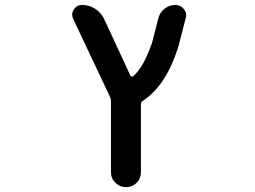

<svg xmlns="http://www.w3.org/2000/svg" viewBox="-20 -566 1040 783"><path d="M432.6 136.7V-152.3Q432.6 -162.1 428.7 -170.9L278.3 -489.3Q274.4 -498 274.4 -506.8Q274.4 -517.6 281.2 -527.3Q293 -545.9 314.5 -545.9Q342.8 -545.9 367.2 -530.8Q391.6 -515.6 404.3 -489.3L511.7 -257.8Q513.7 -254.9 517.1 -253.9Q520.5 -252.9 523.4 -254.9Q540 -270.5 555.7 -293.9Q577.1 -327.1 599.6 -389.6L626 -492.2Q631.8 -515.6 651.4 -530.8Q670.9 -545.9 695.3 -545.9Q716.8 -545.9 729.5 -529.3Q739.3 -517.6 739.3 -503.9Q739.3 -498 737.3 -492.2L708 -377.9Q679.7 -289.1 642.6 -235.4Q609.4 -186.5 563.5 -155.3Q554.7 -150.4 554.7 -140.6V136.7Q554.7 162.1 537.1 179.7Q519.5 197.3 494.1 197.3Q468.8 197.3 450.7 179.7Q432.6 162.1 432.6 136.7Z"/></svg>

Font: Rounded-X Mgen+ 2m medium
Style: Regular
Weight: 500
Designer: [Source Han Sans]
Ryoko NISHIZUKA  (kana & ideographs); Paul D. Hunt (Latin, Greek & Cyrillic); Wenlong ZHANG  (bopomofo
Version: Version 1.059.20150602